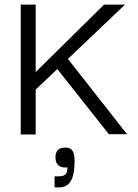

<svg xmlns="http://www.w3.org/2000/svg" viewBox="-20 -583 601 834"><path d="M135 1V-194L229 -283L453 0H532L275 -327L523 -563H432L135 -270V-563H70V1ZM237 231C288 231 304 185 304 116C304 72 291 58 263 58C231 58 221 77 221 100C221 131 237 148 273 144C273 167 268 183 235 183H217V231Z"/></svg>

Font: OSH Darker Grotesque Medium
Style: Regular
Weight: 500
Designer: Gabriel Lam
Foundry: TypeRant
Version: Version 1.000;Glyphs 3.1.1 (3148)